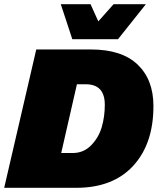

<svg xmlns="http://www.w3.org/2000/svg" viewBox="-28 -896 758 916"><path d="M317 -709 262 -876H404L441 -794L514 -876H668L535 -709ZM-8 0 145 -660H406Q553 -660 628.5 -588Q704 -516 704 -390Q704 -210 607.5 -105Q511 0 336 0ZM264 -166H319Q371 -166 407 -203Q443 -240 457.5 -290Q472 -340 472 -396Q472 -494 381 -494H339Z"/></svg>

Font: Elaine Sans Black
Style: Italic
Weight: 900
Italic angle: -13°
Designer: Wei Huang
Foundry: Wei Huang
Version: Version 2.001;December 24, 2019;FontCreator 12.0.0.2547 64-b